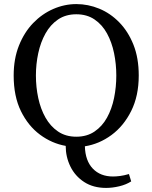

<svg xmlns="http://www.w3.org/2000/svg" viewBox="-20 -705 747 941"><path d="M354 -35Q406 -35 443.5 -60.5Q481 -86 504.5 -128.5Q528 -171 539 -224.5Q550 -278 550 -335Q550 -391 539 -444.5Q528 -498 504.5 -541Q481 -584 443.5 -609.5Q406 -635 354 -635Q302 -635 264.5 -609.5Q227 -584 203 -541Q179 -498 167.5 -444.5Q156 -391 156 -335Q156 -278 167.5 -224.5Q179 -171 203 -128.5Q227 -86 264.5 -60.5Q302 -35 354 -35ZM500 216Q437 216 392.5 187Q348 158 325 111Q302 64 302 10Q234 -2 176 -45Q118 -88 82.5 -160.5Q47 -233 47 -335Q47 -417 73 -482Q99 -547 142.5 -592Q186 -637 241 -661Q296 -685 354 -685Q412 -685 466.5 -662.5Q521 -640 564.5 -595.5Q608 -551 634 -486Q660 -421 660 -335Q660 -235 623 -161Q586 -87 526 -43Q466 1 396 12Q398 83 435 121.5Q472 160 534 160Q549 160 568.5 157.5Q588 155 612 148L623 184Q598 200 564.5 208Q531 216 500 216Z"/></svg>

Font: Source Serif 4
Style: Regular
Weight: 400
Designer: Frank Grießhammer
Foundry: Adobe
Version: Version 4.005;hotconv 1.1.0;makeotfexe 2.6.0